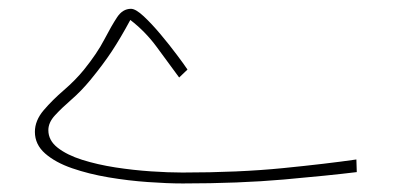

<svg xmlns="http://www.w3.org/2000/svg" viewBox="-20 -419 898 438"><path d="M396 -25.4Q524.4 -25.4 624.8 -35.4Q725.1 -45.4 793 -55.2L793.9 -26.4Q730 -18.6 627.7 -9.5Q525.4 -0.5 397 -0.5Q361.8 -0.5 317.4 -3.7Q272.9 -6.8 227.8 -14.4Q182.6 -22 144.5 -35.2Q106.4 -48.3 83 -68.8Q59.6 -89.4 59.6 -118.2Q59.6 -144 79.6 -167.5Q99.6 -190.9 126 -213.6Q152.3 -236.3 171.4 -259.8Q201.7 -297.4 218 -328.9Q234.4 -360.4 247.1 -379.6Q259.8 -398.9 278.8 -398.9Q289.6 -398.9 307.9 -381.8Q326.2 -364.7 346.4 -340.6Q366.7 -316.4 383.5 -293.9Q400.4 -271.5 407.7 -260.3L388.7 -242.2Q363.3 -276.9 337.4 -312Q311.5 -347.2 277.3 -373.5Q254.9 -332 235.1 -302Q215.3 -272 186 -236.3Q165 -210.9 142.8 -191.7Q120.6 -172.4 105.5 -156Q90.3 -139.6 90.3 -122.1Q90.3 -98.6 111.6 -82Q132.8 -65.4 167.5 -54.4Q202.1 -43.5 243.2 -37.1Q284.2 -30.8 324.2 -28.1Q364.3 -25.4 396 -25.4Z"/></svg>

Font: Vazirmatn UI FD Thin
Style: Regular
Weight: 100
Designer: Saber Rastikerdar
Foundry: Saber Rastikerdar
Version: Version 33.003